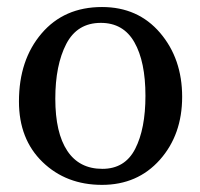

<svg xmlns="http://www.w3.org/2000/svg" viewBox="-20 -516 568 544"><path d="M269 7.8Q167.5 7.8 100.6 -56.9Q33.7 -121.6 33.7 -228.5Q33.7 -346.2 97.7 -421.1Q161.6 -496.1 269 -496.1Q371.1 -496.1 433.6 -422.9Q496.1 -349.6 496.1 -241.7Q496.1 -134.3 432.9 -63.2Q369.6 7.8 269 7.8ZM270 -37.6Q334 -37.6 363 -94.2Q392.1 -150.9 392.1 -244.6Q392.1 -341.3 360.8 -396.2Q329.6 -451.2 265.6 -451.2Q198.7 -451.2 167.7 -391.4Q136.7 -331.5 136.7 -236.3Q136.7 -139.6 170.7 -88.6Q204.6 -37.6 270 -37.6Z"/></svg>

Font: Munson
Style: Regular
Weight: 400
Designer: Paul James MIller
Foundry: High-Logic / Made with FontCreator
Version: Version 2.10;May 5, 2019;FontCreator 11.5.0.2430 64-bit